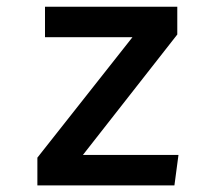

<svg xmlns="http://www.w3.org/2000/svg" viewBox="-20 -562 655 582"><path d="M517.4 -457.4 231.3 -92.3H521L508.7 0H93.3V-84.1L381.5 -449.2H116.4V-541.5H517.4Z"/></svg>

Font: Fira Code Fixed Medium
Style: Regular
Weight: 500
Monospace: yes
Designer: Carrois Corporate, Edenspiekermann AG, Nikita Prokopov
Foundry: Carrois Corporate, Edenspiekermann AG, Nikita Prokopov
Version: Version 5.002